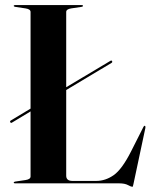

<svg xmlns="http://www.w3.org/2000/svg" viewBox="-20 -720 604 754"><path d="M20.5 -240Q18 -244 22 -246.5L100 -293.5V-673Q100 -684 80.5 -687L40 -693Q34 -694 34 -697Q34 -700 39 -700H301Q306 -700 306 -697Q306 -694 300 -693L259.5 -687Q240 -684 240 -673V-377.5L413.5 -481Q418 -484 420 -480Q422.5 -476 418 -473L240 -366.5V-30Q240 -9.5 264.5 -9.5H358Q394 -9.5 426.5 -32.2Q459 -55 494.5 -125L543.5 -222Q546 -226.5 548.5 -226Q552 -225 551 -218L504 3Q502.5 10 501.8 11.8Q501 13.5 499.5 13.5Q495 13.5 482.5 6.8Q470 0 447.5 0H39Q34 0 34 -3Q34 -6 40 -7L80.5 -13Q100 -16 100 -27V-282.5L27 -238.5Q22.5 -235.5 20.5 -240Z"/></svg>

Font: Fraunces 144pt SemiBold
Style: Regular
Weight: 600
Version: Version 1.000;[0bf87f6ff]